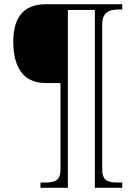

<svg xmlns="http://www.w3.org/2000/svg" viewBox="-20 -780 648 911"><path d="M172 111H302V-733H430V111H560V86H539C488 86 465 76 465 21V-663C465 -726 502 -735 547 -735H560V-760H198C85 -760 43 -689 43 -582C43 -478 79 -386 196 -386H267V26C267 76 240 86 197 86H172Z"/></svg>

Font: Noto Serif Myanmar ExtraLight
Style: Regular
Weight: 200
Designer: Ben Mitchell and the Monotype Design Team
Foundry: Monotype Imaging Inc.
Version: Version 2.106